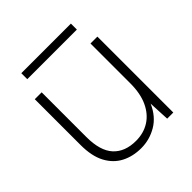

<svg xmlns="http://www.w3.org/2000/svg" viewBox="-175 -750 887 887"><g transform="rotate(-45 268.5 -306.5)"><path d="M246 12Q192 12 149.5 -10Q107 -32 82.5 -78Q58 -124 58 -197V-496H103V-204Q103 -114 142 -71.5Q181 -29 253 -29Q303 -29 341 -53Q379 -77 400.5 -123Q422 -169 422 -236V-496H467V0H427L422 -103Q396 -44 348.5 -16Q301 12 246 12ZM99 -586V-625H423V-586Z"/></g></svg>

Font: DM Sans 24pt ExtraLight
Style: Regular
Weight: 250
Designer: Colophon Foundry, Jonny Pinhorn
Foundry: Colophon Foundry
Version: Version 4.004;gftools[0.9.30]